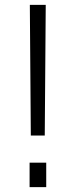

<svg xmlns="http://www.w3.org/2000/svg" viewBox="-20 -765 309 785"><path d="M163 -211 167 -745H102L106 -211ZM169 0V-100H101V0Z"/></svg>

Font: Plus Jakarta Sans Light
Style: Regular
Weight: 300
Designer: Gumpita Rahayu
Foundry: Tokotype
Version: Version 2.071;gftools[0.9.30]